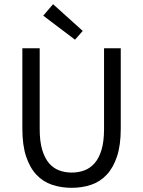

<svg xmlns="http://www.w3.org/2000/svg" viewBox="-20 -887 685 919"><path d="M323 12Q273 12 229.5 -2.5Q186 -17 154.5 -50.5Q123 -84 105 -138Q87 -192 87 -271V-656H170V-269Q170 -210 182 -170Q194 -130 214.5 -106Q235 -82 263 -71.5Q291 -61 323 -61Q356 -61 384 -71.5Q412 -82 433 -106Q454 -130 466 -170Q478 -210 478 -269V-656H558V-271Q558 -192 540 -138Q522 -84 490.5 -50.5Q459 -17 416 -2.5Q373 12 323 12ZM339 -697 187 -812 234 -867 376 -739Z"/></svg>

Font: SourceSansPro
Style: Book
Weight: 400
Designer: Paul D. Hunt
Foundry: Adobe Systems Incorporated
Version: Version 2.021;PS 2.000;hotconv 1.0.86;makeotf.lib2.5.63406